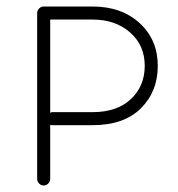

<svg xmlns="http://www.w3.org/2000/svg" viewBox="-20 -560 546 589"><path d="M94 -11V-520Q94 -528 100 -534Q106 -540 114 -540H264Q353 -540 408.5 -489Q464 -438 464 -358Q464 -279 412 -227.5Q360 -176 264 -176H141Q136 -176 134 -177V-11Q134 -3 128 3Q122 9 114 9Q106 9 100 3Q94 -3 94 -11ZM264 -500H134V-214Q138 -216 141 -216H264Q339 -216 381.5 -256Q424 -296 424 -358Q424 -421 379 -460.5Q334 -500 264 -500Z"/></svg>

Font: Hoogli Light
Style: Regular
Weight: 300
Designer: Anand Singh Naorem
Foundry: Brand New Type
Version: Version 1.00 b007